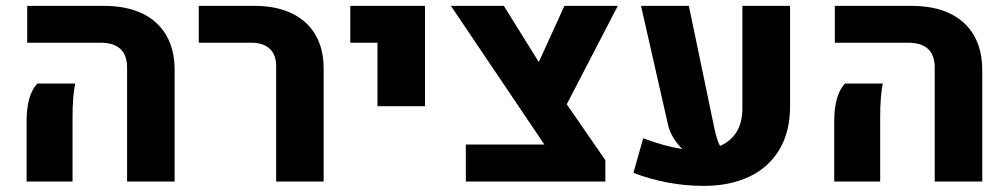

<svg xmlns="http://www.w3.org/2000/svg" viewBox="-20 -606 3364 641"><path d="M404.3 -379.9Q404.3 -463.4 315.4 -463.4H70.8V-586.4H327.1Q401.4 -586.4 454.3 -561.3Q507.3 -536.1 535.2 -488Q563 -439.9 563 -372.6V0H404.3ZM68.8 -201.2Q68.8 -288.6 104.5 -327.1H231Q222.2 -283.2 222.2 -218.3V0H68.8Z M901.9 -385.7Q901.9 -423.3 880.4 -443.4Q858.9 -463.4 818.4 -463.4H643.6V-586.4H830.1Q901.9 -586.4 953.9 -561.5Q1005.9 -536.6 1033.2 -489.7Q1060.5 -442.9 1060.5 -377.4V0H901.9Z M1240.2 -463.4H1149.4V-586.4H1398.9V-251.5H1240.2Z M1872.1 -257.8 2001 -71.3V0H1535.2V-123.5H1797.4L1485.4 -586.4H1662.1L1778.8 -398.9L1864.3 -586.4H2042.5Z M2617.7 -586.4V-251.5Q2617.7 -166 2581.8 -106.2Q2545.9 -46.4 2481 -15.9Q2416 14.6 2329.6 14.6Q2210 14.6 2094.7 -28.8L2127.4 -144.5Q2197.8 -117.7 2258.3 -108.4Q2241.2 -124.5 2228.3 -145.8Q2215.3 -167 2210 -190.4L2120.1 -586.4H2279.8L2365.7 -174.3Q2372.6 -140.6 2383.8 -118.7Q2419.9 -134.3 2439.2 -165.8Q2458.5 -197.3 2458.5 -243.7V-586.4Z M3100.6 -379.9Q3100.6 -463.4 3011.7 -463.4H2767.1V-586.4H3023.4Q3097.7 -586.4 3150.6 -561.3Q3203.6 -536.1 3231.4 -488Q3259.3 -439.9 3259.3 -372.6V0H3100.6ZM2765.1 -201.2Q2765.1 -288.6 2800.8 -327.1H2927.2Q2918.5 -283.2 2918.5 -218.3V0H2765.1Z"/></svg>

Font: Heebo ExtraBold
Style: Regular
Weight: 800
Designer: Oded Ezer
Foundry: Meir Sadan
Version: Version 2.001; ttfautohint (v1.5.14-ce02) -l 8 -r 50 -G 200 